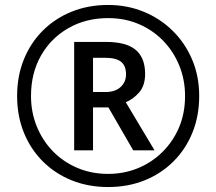

<svg xmlns="http://www.w3.org/2000/svg" viewBox="-20 -744 872 774"><path d="M416 10Q336 10 269 -17Q202 -44 152.5 -93.5Q103 -143 76 -210Q49 -277 49 -357Q49 -437 76 -504Q103 -571 152.5 -620.5Q202 -670 269 -697Q336 -724 416 -724Q492 -724 558.5 -697Q625 -670 675.5 -620.5Q726 -571 754.5 -504Q783 -437 783 -357Q783 -277 756 -210Q729 -143 679.5 -93.5Q630 -44 563 -17Q496 10 416 10ZM416 -43Q480 -43 536 -66Q592 -89 635 -131.5Q678 -174 702 -231Q726 -288 726 -357Q726 -422 703 -479Q680 -536 638.5 -579Q597 -622 540.5 -646.5Q484 -671 416 -671Q326 -671 255.5 -630.5Q185 -590 145 -519.5Q105 -449 105 -357Q105 -292 128 -235Q151 -178 192.5 -135Q234 -92 291 -67.5Q348 -43 416 -43ZM279 -138V-575H407Q489 -575 527 -543Q565 -511 565 -446Q565 -399 541 -371.5Q517 -344 487 -332L603 -138H517L417 -311H355V-138ZM405 -373Q444 -373 466 -393Q488 -413 488 -444Q488 -479 468 -495Q448 -511 404 -511H355V-373Z"/></svg>

Font: Noto Sans Mongolian
Style: Regular
Weight: 400
Designer: Monotype Design Team
Foundry: Monotype Imaging Inc.
Version: Version 3.001; ttfautohint (v1.8.4.7-5d5b)